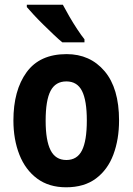

<svg xmlns="http://www.w3.org/2000/svg" viewBox="-20 -786 564 816"><path d="M486 -274Q486 -194 462 -129.5Q438 -65 388 -27.5Q338 10 261 10Q188 10 138 -27Q88 -64 62.5 -128.5Q37 -193 37 -274Q37 -402 93 -479Q149 -556 263 -556Q363 -556 424.5 -483.5Q486 -411 486 -274ZM174 -273Q174 -189 195 -147.5Q216 -106 262 -106Q308 -106 328.5 -147Q349 -188 349 -274Q349 -359 328.5 -399.5Q308 -440 262 -440Q216 -440 195 -400Q174 -360 174 -273ZM247 -766Q258 -745 274.5 -716.5Q291 -688 308.5 -661.5Q326 -635 339 -619V-606H245Q230 -618 209 -638Q188 -658 165.5 -680Q143 -702 124 -722.5Q105 -743 94 -756V-766Z"/></svg>

Font: Noto Sans Kannada Condensed
Style: Bold
Weight: 700
Width: 3
Designer: Jelle Bosma - Monotype Design Team
Foundry: Monotype Imaging Inc.
Version: Version 2.005; ttfautohint (v1.8.4.7-5d5b)